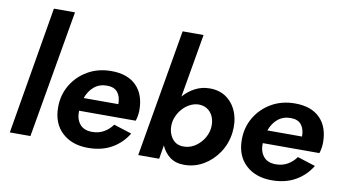

<svg xmlns="http://www.w3.org/2000/svg" viewBox="-77 -963 2066 1156"><g transform="rotate(10 956.0 -385.0)"><path d="M167 -780H296L161 0H35Z M514 10Q415 10 355 -46Q295 -102 295 -200Q295 -275 331 -336Q367 -397 430 -433.5Q493 -470 574 -470Q673 -470 726.5 -416.5Q780 -363 780 -267Q780 -251 777 -232.5Q774 -214 769 -201H423Q421 -151 446 -120Q471 -89 522 -89Q562 -89 593.5 -107Q625 -125 646 -155L756 -120Q719 -59 658 -24.5Q597 10 514 10ZM563 -379Q517 -379 485 -352.5Q453 -326 437 -281H649Q649 -327 628 -353Q607 -379 563 -379Z M1355 -230Q1346 -162 1309.5 -107.5Q1273 -53 1219 -21.5Q1165 10 1102 10Q1049 10 1014.5 -16Q980 -42 962 -84L948 0H820L954 -780H1082L1015 -392Q1045 -427 1086 -448.5Q1127 -470 1176 -470Q1238 -470 1281 -437.5Q1324 -405 1343.5 -350.5Q1363 -296 1355 -230ZM1223 -230Q1228 -265 1218.5 -295Q1209 -325 1186 -343.5Q1163 -362 1128 -363Q1097 -363 1067.5 -346Q1038 -329 1017 -300Q996 -271 988 -236L987 -228Q980 -177 1004.5 -138Q1029 -99 1076 -98Q1112 -97 1143 -115Q1174 -133 1195.5 -163.5Q1217 -194 1223 -230Z M1637 10Q1538 10 1478 -46Q1418 -102 1418 -200Q1418 -275 1454 -336Q1490 -397 1553 -433.5Q1616 -470 1697 -470Q1796 -470 1849.5 -416.5Q1903 -363 1903 -267Q1903 -251 1900 -232.5Q1897 -214 1892 -201H1546Q1544 -151 1569 -120Q1594 -89 1645 -89Q1685 -89 1716.5 -107Q1748 -125 1769 -155L1879 -120Q1842 -59 1781 -24.5Q1720 10 1637 10ZM1686 -379Q1640 -379 1608 -352.5Q1576 -326 1560 -281H1772Q1772 -327 1751 -353Q1730 -379 1686 -379Z"/></g></svg>

Font: Von Semi
Style: Italic
Weight: 600
Version: Version 4.000; ttfautohint (v1.8.4.7-5d5b)